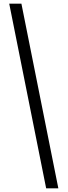

<svg xmlns="http://www.w3.org/2000/svg" viewBox="-20 -820 366 1040"><path d="M296 200 96 -800H30L230 200Z"/></svg>

Font: Big Shoulders Display
Style: Regular
Weight: 400
Designer: Patric King
Foundry: XO Type Co
Version: Version 1.000; ttfautohint (v1.8.2)